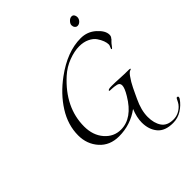

<svg xmlns="http://www.w3.org/2000/svg" viewBox="-359 -1303 1808 1808"><g transform="rotate(-45 545.0 -398.5)"><path d="M912 -1092Q929 -1092 938 -1079Q947 -1066 947 -1049Q947 -1025 929.5 -1006.5Q912 -988 890 -988Q874 -988 863.5 -1001Q853 -1014 853 -1033Q853 -1052 872 -1072Q891 -1092 912 -1092ZM729 -339Q717 -340 705 -341Q693 -342 687 -342Q681 -342 676 -342.5Q671 -343 669 -344Q667 -345 667 -347Q667 -362 714 -362Q763 -362 820 -358.5Q877 -355 943 -355Q957 -355 957 -348Q957 -346 952.5 -344.5Q948 -343 940 -339.5Q932 -336 926 -330Q909 -315 874 -258Q860 -234 847.5 -208.5Q835 -183 821 -153Q807 -123 800 -108Q750 -4 750 85Q750 168 786 221Q822 274 905 274Q972 274 1024 223Q1040 207 1050 187.5Q1060 168 1065 158Q1070 148 1076 148Q1090 148 1090 159Q1090 168 1084 177Q1049 228 996 261.5Q943 295 879 295Q772 295 722.5 235Q673 175 673 82Q673 15 706 -66Q584 24 431 24Q309 24 236.5 -57.5Q164 -139 164 -255Q164 -393 244.5 -520.5Q325 -648 460 -747Q649 -886 828 -886Q916 -886 980 -828.5Q1044 -771 1044 -717Q1044 -695 1031 -682Q1030 -678 1025 -672.5Q1020 -667 1011.5 -659.5Q1003 -652 998 -645Q993 -639 985 -628Q977 -617 972 -611.5Q967 -606 965 -606Q959 -608 959 -610V-612Q960 -615 964 -624.5Q968 -634 970 -640Q974 -646 974 -658Q974 -680 963.5 -708.5Q953 -737 931.5 -768.5Q910 -800 866 -821Q822 -842 764 -842Q699 -842 622.5 -813Q546 -784 484 -728Q263 -527 263 -275Q263 -158 328 -83Q393 -8 488 -8Q640 -8 750 -193Q791 -261 791 -294Q791 -314 778.5 -324.5Q766 -335 729 -339Z"/></g></svg>

Font: Miama Nueva
Style: Medium
Weight: 400
Italic angle: -28°
Version: Version 1.0